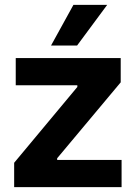

<svg xmlns="http://www.w3.org/2000/svg" viewBox="-20 -768 557 788"><path d="M475.4 -430.1 447.7 -418.1H44.6V-529.7H475.4ZM38.1 -99.9 73.8 -111.6H479V0H38.1ZM475.4 -430.1 187.1 -85.6 38.1 -99.9 326.6 -446.1ZM313.7 -429.1V-400.2H297.4V-429.1ZM214.6 -132.6V-103.8H191.2V-132.6ZM419.8 -747.9H281.3L189.4 -581H296.3Z"/></svg>

Font: Wand UI Pro
Style: Regular
Weight: 400
Designer: Andreas Faust
Version: Version 1.003;FEAKit 1.0